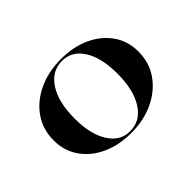

<svg xmlns="http://www.w3.org/2000/svg" viewBox="-89 -623 828 828"><g transform="rotate(-45 325.5 -209.0)"><path d="M320.2 11.3Q244.4 11.3 185.5 -16.1Q126.6 -43.5 93.5 -91.9Q60.5 -140.3 60.5 -203.2Q60.5 -269.4 95.6 -320.2Q130.6 -371 191.9 -400Q253.2 -429 330.6 -429Q407.3 -429 465.3 -402Q523.4 -375 556.9 -327Q590.3 -279 590.3 -215.3Q590.3 -149.2 555.2 -98.4Q520.2 -47.6 458.9 -18.1Q397.6 11.3 320.2 11.3ZM321.8 2.4Q385.5 2.4 422.2 -55.6Q458.9 -113.7 458.9 -212.1Q458.9 -308.9 423.8 -364.5Q388.7 -420.2 328.2 -420.2Q265.3 -420.2 228.2 -362.5Q191.1 -304.8 191.1 -205.6Q191.1 -109.7 226.6 -53.6Q262.1 2.4 321.8 2.4Z"/></g></svg>

Font: Playfair 144pt SemiExpanded ExtraBold
Style: Regular
Weight: 800
Width: 6
Designer: Claus Eggers Sørensen
Foundry: Claus Eggers Sørensen
Version: Version 2.203